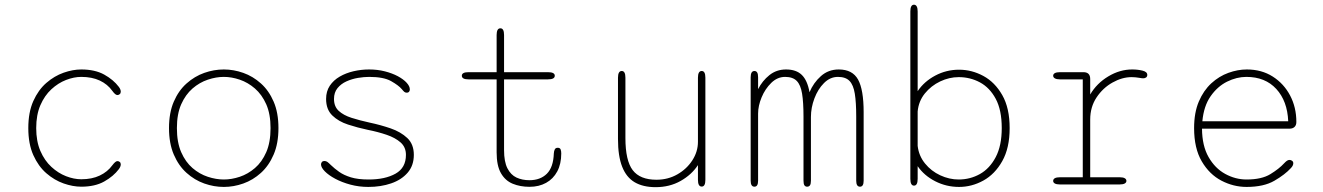

<svg xmlns="http://www.w3.org/2000/svg" viewBox="-20 -782 5611 814"><path d="M324.5 9.5Q289 9.5 249.8 -4.2Q210.5 -18 176.5 -47.5Q142.5 -77 121.2 -124.5Q100 -172 100 -239Q100 -306 121.2 -353.5Q142.5 -401 176.5 -430.5Q210.5 -460 249.8 -473.8Q289 -487.5 324.5 -487.5Q382.5 -487.5 421.8 -465.8Q461 -444 484 -413.5Q488.5 -407.5 490.2 -402.5Q492 -397.5 492 -393.5Q492 -386.5 487.5 -382.8Q483 -379 478 -379Q473 -379 467.8 -383.5Q462.5 -388 456 -397Q436 -425 403 -440.5Q370 -456 324.5 -456Q293.5 -456 260 -443Q226.5 -430 197.8 -403.5Q169 -377 151.2 -336Q133.5 -295 133.5 -239Q133.5 -183 151.2 -142Q169 -101 197.8 -74.5Q226.5 -48 260 -35Q293.5 -22 324.5 -22Q370 -22 403 -37.8Q436 -53.5 456 -81Q462.5 -89.5 467.8 -94.2Q473 -99 478 -99Q483 -99 487.5 -95.5Q492 -92 492 -85Q492 -80.5 490 -75.5Q488 -70.5 484 -65Q461 -34.5 421.8 -12.5Q382.5 9.5 324.5 9.5Z M929 10.5Q887 10.5 846 -4Q805 -18.5 771 -49Q737 -79.5 716.8 -126.8Q696.5 -174 696.5 -239Q696.5 -304 716.8 -351Q737 -398 771 -428.2Q805 -458.5 846 -473Q887 -487.5 929 -487.5Q970.5 -487.5 1011.5 -473Q1052.5 -458.5 1086.2 -428.2Q1120 -398 1140.2 -351Q1160.5 -304 1160.5 -239Q1160.5 -174 1140.2 -126.8Q1120 -79.5 1086.2 -49Q1052.5 -18.5 1011.5 -4Q970.5 10.5 929 10.5ZM929 -21Q962 -21 996.5 -32.5Q1031 -44 1060.8 -69.5Q1090.5 -95 1108.8 -136.8Q1127 -178.5 1127 -239Q1127 -298.5 1108.8 -339.8Q1090.5 -381 1060.8 -406.8Q1031 -432.5 996.5 -444.2Q962 -456 929 -456Q896 -456 861 -444.2Q826 -432.5 796.2 -406.8Q766.5 -381 748.2 -339.8Q730 -298.5 730 -239Q730 -178.5 748.2 -136.8Q766.5 -95 796.2 -69.5Q826 -44 861 -32.5Q896 -21 929 -21Z M1541.5 10.5Q1502 10.5 1465.8 0.8Q1429.5 -9 1401.5 -24Q1373.5 -39 1357.2 -55.5Q1341 -72 1341 -85Q1341 -91 1344.8 -95.2Q1348.5 -99.5 1355 -99.5Q1362.5 -99.5 1368 -95.5Q1373.5 -91.5 1382.5 -82.5Q1398 -67.5 1417.8 -53.5Q1437.5 -39.5 1467.5 -30.2Q1497.5 -21 1543 -21Q1613 -21 1657 -45.8Q1701 -70.5 1701 -125.5Q1701 -158 1678.5 -178Q1656 -198 1619.2 -210.5Q1582.5 -223 1539.5 -231.5Q1496.5 -240.5 1455.8 -253.8Q1415 -267 1388.8 -292.5Q1362.5 -318 1362.5 -362.5Q1362.5 -395 1378.2 -418.5Q1394 -442 1420.2 -457.2Q1446.5 -472.5 1479 -480Q1511.5 -487.5 1545 -487.5Q1580.5 -487.5 1611.8 -479.5Q1643 -471.5 1666.8 -458.8Q1690.5 -446 1704 -431.2Q1717.5 -416.5 1717.5 -403Q1717.5 -397 1714.2 -393Q1711 -389 1705 -389Q1698.5 -389 1694.5 -392.2Q1690.5 -395.5 1683.5 -404Q1670 -420 1638.2 -438Q1606.5 -456 1545 -456Q1523.5 -456 1497.8 -451.8Q1472 -447.5 1448.8 -437Q1425.5 -426.5 1410.8 -408.2Q1396 -390 1396 -362.5Q1396 -330.5 1416 -312Q1436 -293.5 1470.2 -282.5Q1504.5 -271.5 1548 -262Q1593 -252.5 1636 -237.8Q1679 -223 1706.8 -196.8Q1734.5 -170.5 1734.5 -125.5Q1734.5 -80 1708.2 -49.8Q1682 -19.5 1638.2 -4.5Q1594.5 10.5 1541.5 10.5Z M1966.5 -445.5Q1938 -445.5 1938 -461Q1938 -476 1966.5 -476H2085.5V-633.5Q2085.5 -662 2101.5 -662Q2117 -662 2117 -633.5V-476H2303Q2332 -476 2332 -461Q2332 -445.5 2303 -445.5H2117V-145.5Q2117 -96.5 2131.2 -68.5Q2145.5 -40.5 2169.8 -29.2Q2194 -18 2224.5 -18Q2270.5 -18 2298.2 -45.2Q2326 -72.5 2328 -131.5Q2328.5 -141.5 2332 -148.5Q2335.5 -155.5 2344.5 -155.5Q2354 -155.5 2356.8 -148.5Q2359.5 -141.5 2359.5 -131.5Q2359.5 -87 2342.5 -55.2Q2325.5 -23.5 2295.2 -6.8Q2265 10 2225 10Q2185.5 10 2153.8 -3Q2122 -16 2103.8 -47.8Q2085.5 -79.5 2085.5 -136V-445.5Z M2616 -481Q2631.5 -481 2631.5 -452.5V-197Q2631.5 -101 2662.5 -60.5Q2693.5 -20 2763 -20Q2812 -20 2851.8 -42.8Q2891.5 -65.5 2915.2 -102.2Q2939 -139 2939 -181V-452.5Q2939 -481 2955 -481Q2970.5 -481 2970.5 -452.5V-19.5Q2970.5 9 2955 9Q2939 9 2939 -19.5V-82Q2912.5 -41.5 2865.8 -15Q2819 11.5 2759.5 11.5Q2706.5 11.5 2671 -9.2Q2635.5 -30 2617.8 -75Q2600 -120 2600 -192.5V-452.5Q2600 -481 2616 -481Z M3402 9.5Q3394.5 9.5 3390.5 3.8Q3386.5 -2 3386.5 -16V-287.5Q3386.5 -348 3380.5 -385Q3374.5 -422 3357.8 -439Q3341 -456 3308.5 -456Q3276 -456 3250 -430.8Q3224 -405.5 3209 -369.5Q3194 -333.5 3194 -300V-16Q3194 9.5 3178.5 9.5Q3162.5 9.5 3162.5 -16V-454.5Q3162.5 -481 3178.5 -481Q3186 -481 3190 -474.8Q3194 -468.5 3194 -454.5V-404Q3212 -439.5 3242 -463.5Q3272 -487.5 3312.5 -487.5Q3355.5 -487.5 3379.2 -464.5Q3403 -441.5 3412 -391Q3429 -431.5 3460.5 -459.5Q3492 -487.5 3536 -487.5Q3594 -487.5 3617.8 -444.8Q3641.5 -402 3641.5 -306.5V-16Q3641.5 9.5 3626 9.5Q3610 9.5 3610 -16V-287.5Q3610 -348 3604 -385Q3598 -422 3581.5 -439Q3565 -456 3532.5 -456Q3499.5 -456 3473.5 -430Q3447.5 -404 3432.8 -364.8Q3418 -325.5 3418 -286V-16Q3418 -2 3413.8 3.8Q3409.5 9.5 3402 9.5Z M3855 5Q3839.5 5 3839.5 -24V-733.5Q3839.5 -762 3855 -762Q3862.5 -762 3866.5 -754.8Q3870.5 -747.5 3870.5 -733.5V-395.5Q3898 -436.5 3945 -461.5Q3992 -486.5 4046 -486.5Q4100 -486.5 4149 -460Q4198 -433.5 4229.2 -378.8Q4260.5 -324 4260.5 -239Q4260.5 -154.5 4229.2 -99Q4198 -43.5 4149 -16.5Q4100 10.5 4046 10.5Q3992 10.5 3945 -13.5Q3898 -37.5 3870.5 -77.5V-24Q3870.5 5 3855 5ZM3870.5 -163.5Q3875.5 -121 3901.8 -88.8Q3928 -56.5 3966.2 -38.8Q4004.5 -21 4044.5 -21Q4093 -21 4134.5 -44.2Q4176 -67.5 4201.5 -116Q4227 -164.5 4227 -239Q4227 -315.5 4201.5 -363Q4176 -410.5 4134.5 -432.8Q4093 -455 4044.5 -455Q4004.5 -455 3966 -436.8Q3927.5 -418.5 3901 -385.8Q3874.5 -353 3870.5 -309.5Z M4602 -30.5H4727Q4741 -30.5 4748.2 -26.5Q4755.5 -22.5 4755.5 -15Q4755.5 -8 4748.2 -4Q4741 0 4727 0H4473.5Q4459.5 0 4452.2 -4Q4445 -8 4445 -15Q4445 -22.5 4452.2 -26.5Q4459.5 -30.5 4473.5 -30.5H4570.5V-445.5H4473.5Q4459.5 -445.5 4452.2 -449.8Q4445 -454 4445 -461Q4445 -468 4452.2 -472Q4459.5 -476 4473.5 -476H4573.5Q4587.5 -476 4594.8 -468.8Q4602 -461.5 4602 -447.5V-381.5Q4630 -429 4678.8 -458.2Q4727.5 -487.5 4780 -487.5Q4804 -487.5 4824 -482.5Q4844 -477.5 4844 -464.5Q4844 -457.5 4839.2 -453.8Q4834.5 -450 4826.5 -450Q4824 -450 4820 -450.5Q4816 -451 4810.5 -452Q4803 -453.5 4794.2 -454.2Q4785.5 -455 4777.5 -455Q4737.5 -455 4696.8 -432.2Q4656 -409.5 4629 -369Q4602 -328.5 4602 -275Z M5265 10.5Q5209.5 10.5 5158.5 -16Q5107.5 -42.5 5075 -97.8Q5042.5 -153 5042.5 -239Q5042.5 -304.5 5062.5 -351.5Q5082.5 -398.5 5115.5 -428.8Q5148.5 -459 5188 -473.2Q5227.5 -487.5 5266 -487.5Q5328.5 -487.5 5375.8 -457.5Q5423 -427.5 5449.5 -377.2Q5476 -327 5476 -265Q5476 -251 5468.2 -243.8Q5460.5 -236.5 5447 -236.5H5076Q5076.5 -164 5103.8 -116.2Q5131 -68.5 5174.2 -44.8Q5217.5 -21 5265 -21Q5329 -21 5366 -43.8Q5403 -66.5 5424 -89.5Q5430.5 -96.5 5435.8 -100.2Q5441 -104 5447 -104Q5453 -104 5458 -100.2Q5463 -96.5 5463 -90Q5463 -85 5460.5 -79.8Q5458 -74.5 5452.5 -69Q5428 -42 5383 -15.8Q5338 10.5 5265 10.5ZM5077.5 -268H5441.5Q5438 -353.5 5391 -404.8Q5344 -456 5264 -456Q5223 -456 5182.2 -435.8Q5141.5 -415.5 5112.5 -374Q5083.5 -332.5 5077.5 -268Z"/></svg>

Font: Sono Monospace ExtraLight
Style: Regular
Weight: 250
Version: Version 2.112